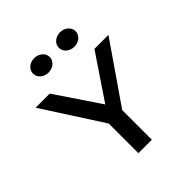

<svg xmlns="http://www.w3.org/2000/svg" viewBox="-240 -1094 1251 1251"><g transform="rotate(-45 385.5 -469.0)"><path d="M198 -861C198 -825 231 -795 275 -795C318 -795 352 -825 352 -861C352 -898 318 -928 275 -928C231 -928 198 -899 198 -861ZM436 -861C436 -825 469 -795 513 -795C556 -795 590 -825 590 -861C590 -898 556 -928 513 -928C469 -928 436 -899 436 -861ZM724 -693H595L389 -387L183 -693H53L317 -283V-10H441V-283Z"/></g></svg>

Font: Bluebird
Style: LiExt
Weight: 300
Designer: Jasper
Foundry: Cannot Into Space Fonts
Version: Version 0.98